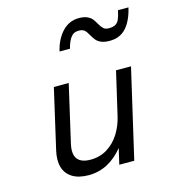

<svg xmlns="http://www.w3.org/2000/svg" viewBox="-111 -835 845 938"><g transform="rotate(-15 311.0 -366.0)"><path d="M99.6 -147.5 168.9 -449.7H244.1L177.7 -160.6Q166 -109.4 185.1 -84.7Q204.1 -60.1 250.5 -60.1Q298.8 -60.1 336.4 -83.7Q374 -107.4 398.2 -146.5Q422.4 -185.5 433.1 -232.9L483.4 -449.7H559.1L455.1 0H379.4L397.9 -80.1Q363.3 -36.6 319.1 -12.9Q274.9 10.7 223.1 10.7Q172.4 10.7 140.6 -9Q108.9 -28.8 98.6 -64.2Q88.4 -99.6 99.6 -147.5ZM405.8 -647.9Q396 -666.5 386.2 -675.3Q376.5 -684.1 356.9 -684.1Q330.1 -684.1 315.7 -663.3Q301.3 -642.6 293.5 -609.9H240.7Q253.9 -668 288.6 -705.6Q323.2 -743.2 373.5 -743.2Q398.4 -743.2 414.6 -736.1Q430.7 -729 439.2 -718.8Q447.8 -708.5 456.5 -692.4Q466.8 -674.3 476.3 -665.8Q485.8 -657.2 503.4 -657.2Q525.4 -657.2 537.4 -664.6Q549.3 -671.9 555.7 -686.5Q562 -701.2 568.8 -731H621.6Q606.9 -667 575.4 -631.8Q543.9 -596.7 491.7 -596.7Q464.8 -596.7 448.5 -604Q432.1 -611.3 423.8 -621.3Q415.5 -631.3 405.8 -647.9Z"/></g></svg>

Font: Glacial Indifference
Style: Italic
Weight: 400
Designer: Alfredo Marco Pradil
Foundry: Alfredo Marco Pradil
Version: Version 1.312